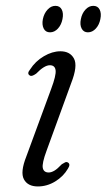

<svg xmlns="http://www.w3.org/2000/svg" viewBox="-20 -646 374 674"><path d="M151 -40.5Q160 -40.5 170.8 -46.8Q181.5 -53 197 -69.5Q203.5 -73.5 208.5 -76Q213.5 -78.5 218.5 -75.5Q228.5 -69.5 218.5 -54Q202.5 -26.5 173.8 -9Q145 8.5 113 8.5Q77.5 8.5 64 -16.5Q50.5 -41.5 72.5 -97L159.5 -333.5Q177.5 -381.5 175.2 -399.2Q173 -417 155 -417Q135.5 -417 107 -387.5Q100.5 -383 95.2 -380.8Q90 -378.5 85.5 -380.5Q73 -387 85.5 -402Q104 -431 133.8 -448.5Q163.5 -466 192 -466Q226 -466 239.8 -440.2Q253.5 -414.5 230 -354.5L143.5 -117Q127 -72.5 130.2 -56.5Q133.5 -40.5 151 -40.5ZM155.6 -532.5Q140 -532.5 133.4 -545.8Q126.7 -559 130.5 -579Q134.7 -599 146.9 -612.2Q159 -625.5 174.6 -625.5Q190.2 -625.5 196.9 -612.2Q203.5 -599 199.3 -579Q195.5 -559 183.4 -545.8Q171.2 -532.5 155.6 -532.5ZM288.6 -532.5Q273.4 -532.5 266.6 -545.8Q259.7 -559 263.9 -579Q267.7 -599 279.9 -612.2Q292 -625.5 307.6 -625.5Q323.2 -625.5 329.9 -612.2Q336.5 -599 332.3 -579Q328.5 -559 316.4 -545.8Q304.2 -532.5 288.6 -532.5Z"/></svg>

Font: Fraunces 9pt Light
Style: Italic
Weight: 300
Italic angle: -16°
Version: Version 1.000;[0bf87f6ff]